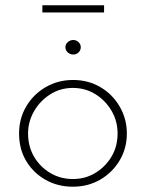

<svg xmlns="http://www.w3.org/2000/svg" viewBox="-20 -698 551 725"><path d="M52 -194Q52 -250 79 -296Q106 -342 152.5 -369Q199 -396 256 -396Q313 -396 359 -369Q405 -342 432 -295.5Q459 -249 459 -194Q459 -138 432 -92.5Q405 -47 359 -20Q313 7 255 7Q198 7 152 -19Q106 -45 79 -90Q52 -135 52 -194ZM86 -194Q86 -145 108.5 -106.5Q131 -68 169.5 -45Q208 -22 255 -22Q302 -22 340 -45Q378 -68 401 -106.5Q424 -145 424 -194Q424 -241 401 -280Q378 -319 340 -342.5Q302 -366 255 -366Q207 -366 168.5 -341Q130 -316 108 -277Q86 -238 86 -194ZM227 -520Q227 -531 236 -539Q245 -547 257 -547Q268 -547 276.5 -539Q285 -531 285 -520Q285 -508 276.5 -500Q268 -492 257 -492Q245 -492 236 -500Q227 -508 227 -520ZM140 -678H373V-651H140Z"/></svg>

Font: Josefin Sans ExtraLight
Style: Regular
Weight: 250
Designer: Santiago Orozco
Foundry: Typemade
Version: Version 2.000